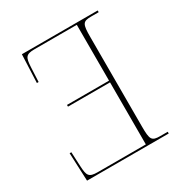

<svg xmlns="http://www.w3.org/2000/svg" viewBox="-167 -840 918 965"><g transform="rotate(-30 292.5 -357.0)"><path d="M535 0V-10H492C442 -10 436 -21 436 -98V-616C436 -693 442 -704 492 -704H535V-714H95L88 -551H98L102 -635C105 -690 111 -704 163 -704H408V-380H164V-370H408V-10H129C77 -10 71 -24 68 -79L64 -163H54L61 0Z"/></g></svg>

Font: Noto Serif Display Thin
Style: Regular
Weight: 100
Designer: Monotype Design Team
Foundry: Monotype Imaging Inc.
Version: Version 2.009